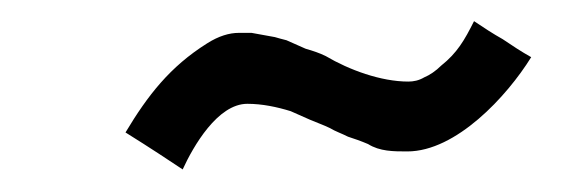

<svg xmlns="http://www.w3.org/2000/svg" viewBox="-20 -791 530 177"><path d="M417 -771.5C408.2 -753.9 401.4 -742.2 386.7 -730.5C381.8 -725.6 376 -721.7 371.1 -719.7C366.2 -716.8 361.3 -715.8 356.4 -715.8C331.1 -715.8 301.8 -726.6 280.3 -739.3C274.4 -742.2 268.6 -744.1 261.7 -746.1L244.1 -753.9C240.2 -754.9 236.3 -755.9 233.4 -756.8L211.9 -760.7H200.2C191.4 -760.7 181.6 -757.8 170.9 -751C136.7 -729.5 116.2 -703.1 95.7 -668.9C119.1 -654.3 136.7 -642.6 148.4 -634.8C158.2 -656.2 180.7 -695.3 208 -695.3C221.7 -695.3 235.4 -692.4 248 -688.5L265.6 -680.7C272.5 -677.7 278.3 -675.8 284.2 -672.9C289.1 -669.9 294.9 -668 300.8 -665C306.6 -663.1 312.5 -661.1 319.3 -658.2C330.1 -651.4 342.8 -651.4 355.5 -651.4C400.4 -651.4 447.3 -702.1 469.7 -738.3C460.9 -743.2 452.1 -749 443.4 -754.9C434.6 -759.8 425.8 -765.6 417 -771.5Z"/></svg>

Font: My Font
Style: Regular
Weight: 400
Designer: Alfredo Marco Pradil
Version: Version 0.001